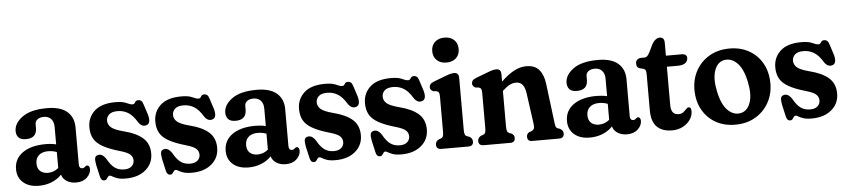

<svg xmlns="http://www.w3.org/2000/svg" viewBox="-42 -900 5071 1150"><g transform="rotate(-5 2494.0 -325.0)"><path d="M25 -100.5Q25 -163 75.8 -199Q126.5 -235 214.5 -235Q248 -235 277.5 -228V-332Q277.5 -364 261.5 -381.2Q245.5 -398.5 218 -398.5Q193.5 -398.5 179.5 -387.5Q165.5 -376.5 165.5 -359V-336.5Q165.5 -275 100.5 -275Q70 -275 56.2 -289.5Q42.5 -304 42.5 -328.5Q42.5 -375.5 92.8 -412.2Q143 -449 241.5 -449Q321.5 -449 361.8 -414.5Q402 -380 402 -319V-96Q402 -86 406.5 -79Q411 -72 421.5 -72Q432 -72 439 -80.5Q445 -86 450.5 -86Q458 -86 462.2 -79.5Q466.5 -73 466.5 -63Q466.5 -36 442.5 -13Q418.5 10 377 10Q344 10 320.8 -5Q297.5 -20 290.5 -45Q266.5 -19 230.8 -4.5Q195 10 153.5 10Q94 10 59.5 -20.2Q25 -50.5 25 -100.5ZM150 -124.5Q150 -93.5 167.8 -78Q185.5 -62.5 213.5 -62.5Q249.5 -62.5 277.5 -86V-182Q252.5 -191.5 225 -191.5Q190.5 -191.5 170.2 -173.8Q150 -156 150 -124.5Z M670.5 -43Q700 -43 715.5 -57Q731 -71 731 -92Q731 -112.5 716.2 -127Q701.5 -141.5 656.5 -154.5Q590 -173.5 552.5 -195Q515 -216.5 499.8 -244.8Q484.5 -273 484.5 -312Q484.5 -371.5 526.5 -410.2Q568.5 -449 653 -449Q696 -449 718.5 -438Q741 -427 754.5 -427Q765 -427 770.5 -438Q776 -449 791 -449Q801 -449 808.5 -442.5Q816 -436 821.5 -417L841 -356.5Q854.5 -307 829.5 -296.5Q800 -284.5 777.5 -318Q752 -360.5 723.5 -377.5Q695 -394.5 661 -394.5Q625.5 -394.5 609.5 -379.2Q593.5 -364 593.5 -342.5Q593.5 -319.5 612.2 -302.5Q631 -285.5 684.5 -271.5Q762.5 -252 801.2 -217.5Q840 -183 840 -124Q840 -63.5 795 -25.8Q750 12 676 12Q643.5 12 624.8 5.5Q606 -1 596.5 -7.2Q587 -13.5 581 -13.5Q573.5 -13.5 569.5 -7.2Q565.5 -1 560.5 5.5Q555.5 12 546 12Q526 12 521 -16.5L505.5 -84.5Q500.5 -111 502.8 -124.8Q505 -138.5 520 -142.5Q547 -150 570 -114.5Q591.5 -75.5 615 -59.2Q638.5 -43 670.5 -43Z M1067 -43Q1096.5 -43 1112 -57Q1127.5 -71 1127.5 -92Q1127.5 -112.5 1112.8 -127Q1098 -141.5 1053 -154.5Q986.5 -173.5 949 -195Q911.5 -216.5 896.2 -244.8Q881 -273 881 -312Q881 -371.5 923 -410.2Q965 -449 1049.5 -449Q1092.5 -449 1115 -438Q1137.5 -427 1151 -427Q1161.5 -427 1167 -438Q1172.5 -449 1187.5 -449Q1197.5 -449 1205 -442.5Q1212.5 -436 1218 -417L1237.5 -356.5Q1251 -307 1226 -296.5Q1196.5 -284.5 1174 -318Q1148.5 -360.5 1120 -377.5Q1091.5 -394.5 1057.5 -394.5Q1022 -394.5 1006 -379.2Q990 -364 990 -342.5Q990 -319.5 1008.8 -302.5Q1027.5 -285.5 1081 -271.5Q1159 -252 1197.8 -217.5Q1236.5 -183 1236.5 -124Q1236.5 -63.5 1191.5 -25.8Q1146.5 12 1072.5 12Q1040 12 1021.2 5.5Q1002.5 -1 993 -7.2Q983.5 -13.5 977.5 -13.5Q970 -13.5 966 -7.2Q962 -1 957 5.5Q952 12 942.5 12Q922.5 12 917.5 -16.5L902 -84.5Q897 -111 899.2 -124.8Q901.5 -138.5 916.5 -142.5Q943.5 -150 966.5 -114.5Q988 -75.5 1011.5 -59.2Q1035 -43 1067 -43Z M1285.5 -100.5Q1285.5 -163 1336.2 -199Q1387 -235 1475 -235Q1508.5 -235 1538 -228V-332Q1538 -364 1522 -381.2Q1506 -398.5 1478.5 -398.5Q1454 -398.5 1440 -387.5Q1426 -376.5 1426 -359V-336.5Q1426 -275 1361 -275Q1330.5 -275 1316.8 -289.5Q1303 -304 1303 -328.5Q1303 -375.5 1353.2 -412.2Q1403.5 -449 1502 -449Q1582 -449 1622.2 -414.5Q1662.5 -380 1662.5 -319V-96Q1662.5 -86 1667 -79Q1671.5 -72 1682 -72Q1692.5 -72 1699.5 -80.5Q1705.5 -86 1711 -86Q1718.5 -86 1722.8 -79.5Q1727 -73 1727 -63Q1727 -36 1703 -13Q1679 10 1637.5 10Q1604.5 10 1581.2 -5Q1558 -20 1551 -45Q1527 -19 1491.2 -4.5Q1455.5 10 1414 10Q1354.5 10 1320 -20.2Q1285.5 -50.5 1285.5 -100.5ZM1410.5 -124.5Q1410.5 -93.5 1428.2 -78Q1446 -62.5 1474 -62.5Q1510 -62.5 1538 -86V-182Q1513 -191.5 1485.5 -191.5Q1451 -191.5 1430.8 -173.8Q1410.5 -156 1410.5 -124.5Z M1931 -43Q1960.5 -43 1976 -57Q1991.5 -71 1991.5 -92Q1991.5 -112.5 1976.8 -127Q1962 -141.5 1917 -154.5Q1850.5 -173.5 1813 -195Q1775.5 -216.5 1760.2 -244.8Q1745 -273 1745 -312Q1745 -371.5 1787 -410.2Q1829 -449 1913.5 -449Q1956.5 -449 1979 -438Q2001.5 -427 2015 -427Q2025.5 -427 2031 -438Q2036.5 -449 2051.5 -449Q2061.5 -449 2069 -442.5Q2076.5 -436 2082 -417L2101.5 -356.5Q2115 -307 2090 -296.5Q2060.5 -284.5 2038 -318Q2012.5 -360.5 1984 -377.5Q1955.5 -394.5 1921.5 -394.5Q1886 -394.5 1870 -379.2Q1854 -364 1854 -342.5Q1854 -319.5 1872.8 -302.5Q1891.5 -285.5 1945 -271.5Q2023 -252 2061.8 -217.5Q2100.5 -183 2100.5 -124Q2100.5 -63.5 2055.5 -25.8Q2010.5 12 1936.5 12Q1904 12 1885.2 5.5Q1866.5 -1 1857 -7.2Q1847.5 -13.5 1841.5 -13.5Q1834 -13.5 1830 -7.2Q1826 -1 1821 5.5Q1816 12 1806.5 12Q1786.5 12 1781.5 -16.5L1766 -84.5Q1761 -111 1763.2 -124.8Q1765.5 -138.5 1780.5 -142.5Q1807.5 -150 1830.5 -114.5Q1852 -75.5 1875.5 -59.2Q1899 -43 1931 -43Z M2327.5 -43Q2357 -43 2372.5 -57Q2388 -71 2388 -92Q2388 -112.5 2373.2 -127Q2358.5 -141.5 2313.5 -154.5Q2247 -173.5 2209.5 -195Q2172 -216.5 2156.8 -244.8Q2141.5 -273 2141.5 -312Q2141.5 -371.5 2183.5 -410.2Q2225.5 -449 2310 -449Q2353 -449 2375.5 -438Q2398 -427 2411.5 -427Q2422 -427 2427.5 -438Q2433 -449 2448 -449Q2458 -449 2465.5 -442.5Q2473 -436 2478.5 -417L2498 -356.5Q2511.5 -307 2486.5 -296.5Q2457 -284.5 2434.5 -318Q2409 -360.5 2380.5 -377.5Q2352 -394.5 2318 -394.5Q2282.5 -394.5 2266.5 -379.2Q2250.5 -364 2250.5 -342.5Q2250.5 -319.5 2269.2 -302.5Q2288 -285.5 2341.5 -271.5Q2419.5 -252 2458.2 -217.5Q2497 -183 2497 -124Q2497 -63.5 2452 -25.8Q2407 12 2333 12Q2300.5 12 2281.8 5.5Q2263 -1 2253.5 -7.2Q2244 -13.5 2238 -13.5Q2230.5 -13.5 2226.5 -7.2Q2222.5 -1 2217.5 5.5Q2212.5 12 2203 12Q2183 12 2178 -16.5L2162.5 -84.5Q2157.5 -111 2159.8 -124.8Q2162 -138.5 2177 -142.5Q2204 -150 2227 -114.5Q2248.5 -75.5 2272 -59.2Q2295.5 -43 2327.5 -43Z M2649.5 -512.5Q2613.5 -512.5 2591.8 -533Q2570 -553.5 2570 -587.5Q2570 -621.5 2591.8 -642Q2613.5 -662.5 2649.5 -662.5Q2686 -662.5 2707.5 -642Q2729 -621.5 2729 -587.5Q2729 -553.5 2707.5 -533Q2686 -512.5 2649.5 -512.5ZM2717 -414V-100.5Q2717 -81.5 2720.8 -73.5Q2724.5 -65.5 2734 -62L2747.5 -57.5Q2766 -47 2766 -28Q2766 0 2735.5 0H2574Q2543.5 0 2543.5 -28Q2543.5 -47 2562 -57.5L2575.5 -62Q2585 -65.5 2588.8 -73.5Q2592.5 -81.5 2592.5 -100.5V-313.5Q2592.5 -330 2588.8 -336.8Q2585 -343.5 2575.5 -346.5L2555.5 -348.5Q2536.5 -357 2536.5 -374.5Q2536.5 -384.5 2542.8 -392Q2549 -399.5 2565.5 -406L2638 -433.5Q2657.5 -441 2668.2 -443.5Q2679 -446 2688.5 -446Q2717 -446 2717 -414Z M2971 -414V-370Q3015 -412 3051.2 -430.5Q3087.5 -449 3123 -449Q3175 -449 3200.8 -417.8Q3226.5 -386.5 3233 -332.5L3262 -100.5Q3264 -81.5 3267 -73.5Q3270 -65.5 3279 -62L3292.5 -57.5Q3301.5 -52 3306.5 -45Q3311.5 -38 3311.5 -28Q3311.5 0 3281 0H3119Q3091 0 3091 -28Q3091 -45.5 3106.5 -54L3121 -59Q3130.5 -63 3135 -71Q3139.5 -79 3137.5 -97.5L3111.5 -285.5Q3107 -320.5 3093 -338.5Q3079 -356.5 3052.5 -356.5Q3015.5 -356.5 2973.5 -316L2971 -314V-100.5Q2971 -80 2974.5 -71.5Q2978 -63 2987.5 -59L3001.5 -54Q3017 -44.5 3017 -28Q3017 0 2989 0H2828Q2797.5 0 2797.5 -28Q2797.5 -46 2816 -57.5L2829.5 -62Q2839 -65.5 2842.8 -73.5Q2846.5 -81.5 2846.5 -100.5V-313.5Q2846.5 -330 2842.8 -336.8Q2839 -343.5 2829.5 -346.5L2809.5 -348.5Q2790.5 -357 2790.5 -374.5Q2790.5 -384.5 2796.8 -392Q2803 -399.5 2819.5 -406L2892 -433.5Q2911.5 -441 2922.2 -443.5Q2933 -446 2942.5 -446Q2971 -446 2971 -414Z M3337.5 -100.5Q3337.5 -163 3388.2 -199Q3439 -235 3527 -235Q3560.5 -235 3590 -228V-332Q3590 -364 3574 -381.2Q3558 -398.5 3530.5 -398.5Q3506 -398.5 3492 -387.5Q3478 -376.5 3478 -359V-336.5Q3478 -275 3413 -275Q3382.5 -275 3368.8 -289.5Q3355 -304 3355 -328.5Q3355 -375.5 3405.2 -412.2Q3455.5 -449 3554 -449Q3634 -449 3674.2 -414.5Q3714.5 -380 3714.5 -319V-96Q3714.5 -86 3719 -79Q3723.5 -72 3734 -72Q3744.5 -72 3751.5 -80.5Q3757.5 -86 3763 -86Q3770.5 -86 3774.8 -79.5Q3779 -73 3779 -63Q3779 -36 3755 -13Q3731 10 3689.5 10Q3656.5 10 3633.2 -5Q3610 -20 3603 -45Q3579 -19 3543.2 -4.5Q3507.5 10 3466 10Q3406.5 10 3372 -20.2Q3337.5 -50.5 3337.5 -100.5ZM3462.5 -124.5Q3462.5 -93.5 3480.2 -78Q3498 -62.5 3526 -62.5Q3562 -62.5 3590 -86V-182Q3565 -191.5 3537.5 -191.5Q3503 -191.5 3482.8 -173.8Q3462.5 -156 3462.5 -124.5Z M3819 -373 3799.5 -377.5Q3787 -382 3783.5 -390Q3780 -398 3780 -408.5Q3780 -421.5 3789.2 -430.2Q3798.5 -439 3813 -439H3834Q3842 -439 3848.2 -444.2Q3854.5 -449.5 3863.5 -465L3890 -519.5Q3910 -550 3934 -550Q3962 -550 3962 -517V-439H4057Q4088 -439 4088 -414Q4088 -396 4073.2 -384.2Q4058.5 -372.5 4025 -372.5H3962V-142Q3962 -83.5 4007 -83.5Q4025.5 -83.5 4036.5 -92.5Q4047.5 -101.5 4055.2 -110.2Q4063 -119 4071.5 -119Q4086 -119 4086 -94Q4086 -67.5 4069.8 -43.8Q4053.5 -20 4025.2 -5Q3997 10 3961 10Q3901 10 3869.2 -22Q3837.5 -54 3837.5 -121.5V-338Q3837.5 -353 3834.5 -360.8Q3831.5 -368.5 3819 -373Z M4345 -448.5Q4412.5 -448.5 4463.2 -419.2Q4514 -390 4542.5 -338.2Q4571 -286.5 4571 -218.5Q4571 -154.5 4541.8 -102.8Q4512.5 -51 4460.8 -21Q4409 9 4340.5 9Q4273 9 4222.2 -20.2Q4171.5 -49.5 4143 -101.2Q4114.5 -153 4114.5 -221Q4114.5 -285 4143.5 -336.8Q4172.5 -388.5 4224.5 -418.5Q4276.5 -448.5 4345 -448.5ZM4379 -57.5Q4419.5 -66 4436.5 -114.5Q4453.5 -163 4437.5 -239Q4421 -320 4385 -355.2Q4349 -390.5 4306 -382Q4265.5 -373.5 4248.8 -325Q4232 -276.5 4248 -200.5Q4264.5 -119.5 4300.5 -84.2Q4336.5 -49 4379 -57.5Z M4794.5 -43Q4824 -43 4839.5 -57Q4855 -71 4855 -92Q4855 -112.5 4840.2 -127Q4825.5 -141.5 4780.5 -154.5Q4714 -173.5 4676.5 -195Q4639 -216.5 4623.8 -244.8Q4608.5 -273 4608.5 -312Q4608.5 -371.5 4650.5 -410.2Q4692.5 -449 4777 -449Q4820 -449 4842.5 -438Q4865 -427 4878.5 -427Q4889 -427 4894.5 -438Q4900 -449 4915 -449Q4925 -449 4932.5 -442.5Q4940 -436 4945.5 -417L4965 -356.5Q4978.5 -307 4953.5 -296.5Q4924 -284.5 4901.5 -318Q4876 -360.5 4847.5 -377.5Q4819 -394.5 4785 -394.5Q4749.5 -394.5 4733.5 -379.2Q4717.5 -364 4717.5 -342.5Q4717.5 -319.5 4736.2 -302.5Q4755 -285.5 4808.5 -271.5Q4886.5 -252 4925.2 -217.5Q4964 -183 4964 -124Q4964 -63.5 4919 -25.8Q4874 12 4800 12Q4767.5 12 4748.8 5.5Q4730 -1 4720.5 -7.2Q4711 -13.5 4705 -13.5Q4697.5 -13.5 4693.5 -7.2Q4689.5 -1 4684.5 5.5Q4679.5 12 4670 12Q4650 12 4645 -16.5L4629.5 -84.5Q4624.5 -111 4626.8 -124.8Q4629 -138.5 4644 -142.5Q4671 -150 4694 -114.5Q4715.5 -75.5 4739 -59.2Q4762.5 -43 4794.5 -43Z"/></g></svg>

Font: Fraunces 144pt SuperSoft SemiBold
Style: Regular
Weight: 600
Version: Version 1.000;[b76b70a41]